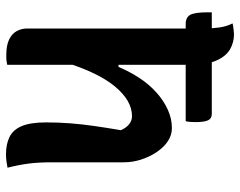

<svg xmlns="http://www.w3.org/2000/svg" viewBox="-100 -695 800 640"><g transform="rotate(90 300.0 -375.0)"><path d="M21 -681H360Q375 -681 381 -668.5Q387 -656 387 -627Q387 -620 386.5 -611Q386 -602 384 -594H60Q38 -594 29.5 -609Q21 -624 21 -669Q21 -672 21 -675Q21 -678 21 -681ZM163 4Q131 4 111.5 -5.5Q92 -15 83.5 -31Q75 -47 75 -65Q75 -148 75 -221Q75 -294 75 -363Q75 -432 75 -503.5Q75 -575 75 -655Q75 -682 71.5 -706.5Q68 -731 58 -750Q64 -752 70 -752.5Q76 -753 82.5 -754Q89 -755 94 -755Q121 -755 144 -742Q167 -729 181.5 -697Q196 -665 196 -609Q196 -530 196 -454Q196 -378 196 -302.5Q196 -227 196 -151.5Q196 -76 196 1Q189 2 184 3Q179 4 174 4Q169 4 163 4ZM179 -163 178 -370H203Q219 -408 240.5 -440.5Q262 -473 289 -497Q316 -521 346 -534.5Q376 -548 407 -548Q431 -548 451.5 -534Q472 -520 487.5 -496.5Q503 -473 512 -445Q521 -417 521 -388Q521 -348 521 -308.5Q521 -269 521 -229Q521 -189 521 -149Q521 -105 525 -72.5Q529 -40 539 0Q528 2 517.5 3.5Q507 5 494 5Q461 5 437 -6.5Q413 -18 400.5 -47Q388 -76 388 -129Q388 -169 391 -208.5Q394 -248 400 -289.5Q406 -331 414 -378Q406 -396 394 -405.5Q382 -415 367 -415Q341 -415 316 -400.5Q291 -386 266.5 -356Q242 -326 220 -278Q198 -230 179 -163Z"/></g></svg>

Font: Recursive Casual SemiBold
Style: Regular
Weight: 600
Version: Version 1.047